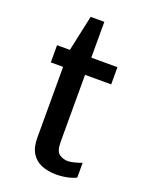

<svg xmlns="http://www.w3.org/2000/svg" viewBox="-131 -742 633 821"><g transform="rotate(20 185.0 -332.0)"><path d="M228.2 10Q191 10 161.5 -1.9Q132 -13.8 115.6 -40.5Q99.2 -67.2 99.2 -110.8V-432.8H43.2V-511H101.5L136.8 -674H199V-511H318V-432.8H199V-128.5Q199 -84.5 217 -72.6Q235 -60.8 256 -60.8Q267 -60.8 286.5 -65.9Q306 -71 318 -76V-8.5Q307 -2.8 291.4 1.6Q275.8 6 259.2 8Q242.8 10 228.2 10Z"/></g></svg>

Font: Chivo Medium
Style: Regular
Weight: 500
Designer: Hector Gatti
Foundry: Omnibus-Type
Version: Version 2.002